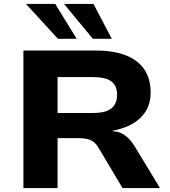

<svg xmlns="http://www.w3.org/2000/svg" viewBox="-20 -964 873 984"><path d="M100 0V-705H472Q608 -705 680 -650Q752 -595 752 -491Q752 -433 726.5 -393Q701 -353 657 -328.5Q613 -304 557 -294L560 -291L580 -289Q604 -283 625.5 -266.5Q647 -250 669 -216L800 0H608L486 -205Q475 -224 461.5 -235Q448 -246 429.5 -251Q411 -256 382 -256H275V0ZM275 -385H456Q522 -385 551 -408.5Q580 -432 580 -479Q580 -525 550.5 -547Q521 -569 454 -569H275ZM456 -765 308 -944H459L553 -765ZM277 -765 113 -944H263L373 -765Z"/></svg>

Font: Nunito Sans 7pt SemiExpanded ExtraBold
Style: Regular
Weight: 800
Width: 6
Designer: Vernon Adams
Foundry: Vernon Adams
Version: Version 3.101;gftools[0.9.27]